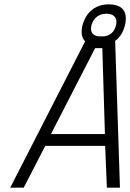

<svg xmlns="http://www.w3.org/2000/svg" viewBox="-20 -862 598 882"><path d="M509 -674 531 0H471L463 -192H188L89 0H27L371 -672Q355 -688 355 -716Q355 -731 359 -746Q372 -793 403.5 -817.5Q435 -842 480 -842Q517 -842 537.5 -826Q558 -810 558 -777Q558 -761 554 -746Q542 -698 509 -674ZM515 -760Q515 -779 503 -789Q491 -799 469 -799Q443 -799 425 -785Q407 -771 400 -746Q398 -736 398 -731Q398 -701 431 -695H458Q502 -701 513 -746Q515 -756 515 -760ZM462 -246 450 -641H417L214 -246Z"/></svg>

Font: Cairo Light
Style: Italic
Weight: 300
Italic angle: -13°
Designer: Mohamed Gaber, Accademia di Belle Arti di Urbino and others
Foundry: Kief Type Foundry, Accademia di Belle Arti di Urbino and others
Version: Version 3.011